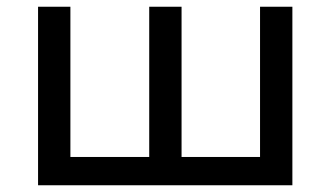

<svg xmlns="http://www.w3.org/2000/svg" viewBox="-20 -550 981 570"><path d="M752 -84V-530H848V0H93V-530H189V-84H423V-530H519V-84Z"/></svg>

Font: false
Style: Regular
Weight: 500
Designer: Julieta Ulanovsky
Foundry: Julieta Ulanovsky
Version: Version 7.222;hotconv 1.0.109;makeotfexe 2.5.65596